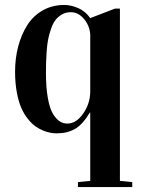

<svg xmlns="http://www.w3.org/2000/svg" viewBox="-20 -525 577 777"><path d="M41 -234.9Q41 -289.1 53.7 -337.2Q66.4 -385.3 90.3 -423.1Q114.3 -460.9 152.8 -482.9Q191.4 -504.9 240.2 -504.9Q267.6 -504.9 296.6 -492.2Q325.7 -479.5 345.2 -451.7L445.3 -490.2H465.3V207L515.1 211.9V231.9H295.4V211.9L345.2 207V-69.3H343.3Q315.4 -22 284.2 -3.7Q252.9 14.6 210.4 14.6Q198.7 14.6 186.3 12.7Q173.8 10.7 156.7 4.2Q139.6 -2.4 124.3 -13.2Q108.9 -23.9 93.3 -43.2Q77.6 -62.5 66.4 -87.9Q55.2 -113.3 48.1 -151.1Q41 -189 41 -234.9ZM166 -230Q166 -169.9 173.8 -127.2Q181.6 -84.5 194.8 -63.5Q208 -42.5 222.2 -33.7Q236.3 -24.9 252.4 -24.9Q288.6 -24.9 316.9 -65.7Q345.2 -106.4 345.2 -155.3V-386.2Q342.3 -421.9 319.6 -448.7Q296.9 -475.6 266.1 -475.6Q246.1 -475.6 230.2 -466.3Q214.4 -457 204.1 -443.4Q193.8 -429.7 186.3 -407.5Q178.7 -385.3 174.8 -365.5Q170.9 -345.7 168.9 -318.4Q167 -291 166.5 -272.9Q166 -254.9 166 -230Z"/></svg>

Font: Vidaloka
Style: Regular
Weight: 400
Designer: Cyreal (www.cyreal.org)
Foundry: Cyreal (www.cyreal.org)
Version: Version 1.011